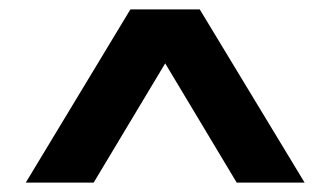

<svg xmlns="http://www.w3.org/2000/svg" viewBox="-20 -760 706 410"><path d="M35 -370 258.5 -740H406.5L630.5 -370H485.5L302 -676H363.5L180 -370Z"/></svg>

Font: Encode Sans SC Expanded SemiBold
Style: Regular
Weight: 600
Width: 7
Designer: Multiple Designers
Foundry: Impallari Type
Version: Version 3.002